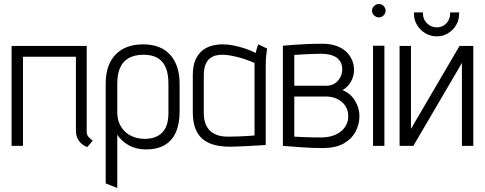

<svg xmlns="http://www.w3.org/2000/svg" viewBox="-20 -730 2428 961"><path d="M414 -69V-500H38V0H95V-446H360V-78Q360 -53 368.5 -36.5Q377 -20 388.5 -10.5Q400 -1 408.5 2.5Q417 6 417 6L444 -26Q432 -34 423 -45Q414 -56 414 -69Z M879 -171V-311Q879 -403 832 -455.5Q785 -508 696 -508Q608 -508 558.5 -457Q509 -406 509 -311V188L567 211V-56Q576 -41 590.5 -27.5Q605 -14 623.5 -3.5Q642 7 664 12.5Q686 18 710 18Q766 18 803.5 -3.5Q841 -25 860 -67.5Q879 -110 879 -171ZM823 -311V-163Q823 -120 809.5 -92Q796 -64 769.5 -49.5Q743 -35 705 -35Q677 -35 652 -43.5Q627 -52 608 -69Q589 -86 578 -111Q567 -136 567 -168V-311Q567 -360 581.5 -392Q596 -424 625.5 -440Q655 -456 699 -456Q741 -456 768.5 -440Q796 -424 809.5 -392Q823 -360 823 -311Z M1317 -487 1273 -508Q1267 -495 1263.5 -480Q1260 -465 1260 -465Q1234 -478 1205.5 -487.5Q1177 -497 1148.5 -502.5Q1120 -508 1093 -508Q1065 -508 1038.5 -500.5Q1012 -493 991 -475.5Q970 -458 957.5 -428.5Q945 -399 945 -354V-169Q945 -113 961.5 -78Q978 -43 1006.5 -25Q1035 -7 1069.5 -1Q1104 5 1140 4Q1153 4 1174.5 3Q1196 2 1219.5 1Q1243 0 1264 -1.5Q1285 -3 1298 -3.5Q1311 -4 1310 -4V-400Q1310 -437 1313.5 -462Q1317 -487 1317 -487ZM1000 -163V-351Q1000 -388 1009.5 -409Q1019 -430 1033.5 -440Q1048 -450 1063.5 -453Q1079 -456 1091 -456Q1106 -456 1124 -453.5Q1142 -451 1162.5 -446Q1183 -441 1206 -433.5Q1229 -426 1254 -415V-52Q1254 -52 1243 -51Q1232 -50 1213.5 -49Q1195 -48 1171 -47Q1147 -46 1120 -46Q1081 -46 1054 -59.5Q1027 -73 1013.5 -99.5Q1000 -126 1000 -163Z M1694 -279Q1720 -293 1736 -320.5Q1752 -348 1752 -379Q1752 -406 1742 -429.5Q1732 -453 1712.5 -471.5Q1693 -490 1663 -500.5Q1633 -511 1593 -511Q1553 -511 1517.5 -509.5Q1482 -508 1454.5 -506Q1427 -504 1411.5 -502.5Q1396 -501 1396 -501V0Q1396 0 1408 1Q1420 2 1440.5 3.5Q1461 5 1486.5 7Q1512 9 1540.5 10Q1569 11 1596 11Q1659 11 1699.5 -11.5Q1740 -34 1759.5 -71Q1779 -108 1779 -149Q1779 -190 1756.5 -226.5Q1734 -263 1694 -279ZM1587 -461Q1606 -461 1625 -457.5Q1644 -454 1659.5 -445Q1675 -436 1684 -420.5Q1693 -405 1693 -382Q1693 -361 1683 -342.5Q1673 -324 1655.5 -312.5Q1638 -301 1616 -301H1453V-455Q1453 -455 1466.5 -456Q1480 -457 1501 -458Q1522 -459 1545 -460Q1568 -461 1587 -461ZM1586 -42Q1562 -42 1538 -42.5Q1514 -43 1495 -44Q1476 -45 1464.5 -45.5Q1453 -46 1453 -46V-247H1615Q1630 -247 1648.5 -242Q1667 -237 1684 -225Q1701 -213 1712 -194Q1723 -175 1723 -146Q1723 -117 1706 -93Q1689 -69 1658.5 -55.5Q1628 -42 1586 -42Z M1847 0H1904V-501H1847ZM1876 -710Q1863 -710 1852.5 -700Q1842 -690 1842 -676Q1842 -663 1852.5 -653Q1863 -643 1876 -643Q1890 -643 1900 -653Q1910 -663 1910 -676Q1910 -690 1900 -700Q1890 -710 1876 -710Z M2278 -668H2233V-661Q2233 -633 2214 -613Q2195 -593 2166 -593Q2138 -593 2117.5 -613Q2097 -633 2097 -661V-668H2052V-661Q2052 -630 2067.5 -604.5Q2083 -579 2109 -563.5Q2135 -548 2166 -548Q2197 -548 2222.5 -563.5Q2248 -579 2263 -604.5Q2278 -630 2278 -661ZM2037 -500H1980V0H2049L2292 -415V0H2349V-500H2280L2037 -85Z"/></svg>

Font: Advent Pro
Style: Regular
Weight: 400
Designer: VivaRado, Andreas Kalpakidis
Foundry: VivaRado, Andreas Kalpakidis
Version: Version 3.000